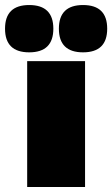

<svg xmlns="http://www.w3.org/2000/svg" viewBox="-69 -743 446 763"><path d="M143 -629Q143 -535 47 -535Q-49 -535 -49 -629Q-49 -723 47 -723Q143 -723 143 -629ZM357 -629Q357 -535 261 -535Q165 -535 165 -629Q165 -723 261 -723Q357 -723 357 -629ZM269 -500V0H39V-500Z"/></svg>

Font: Elaine Sans Black
Style: Regular
Weight: 900
Designer: Wei Huang
Foundry: Wei Huang
Version: Version 2.001;December 24, 2019;FontCreator 12.0.0.2547 64-b